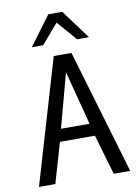

<svg xmlns="http://www.w3.org/2000/svg" viewBox="-103 -1038 806 1106"><g transform="rotate(-10 300.0 -485.0)"><path d="M33.2 0ZM216.3 -308.1H383.3L301.3 -624ZM351.6 -728 566.9 0H470.7L401.9 -234.9H197.3L128.9 0H33.2L248 -728ZM340.3 -970.2 466.8 -799.8H397L297.4 -914.6L198.7 -799.8H132.3L258.8 -970.2Z"/></g></svg>

Font: Oxygen Mono
Style: Regular
Weight: 400
Designer: Vernon Adams
Foundry: Vernon Adams
Version: Version 0.201; ttfautohint (v0.8) -r 50 -G 200 -x